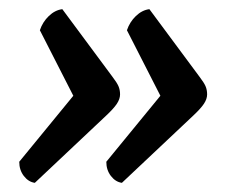

<svg xmlns="http://www.w3.org/2000/svg" viewBox="-20 -477 503 419"><path d="M116 -457 225 -310Q235 -297 238.5 -289Q242 -281 242 -271Q242 -261 235 -250.5Q228 -240 212 -225L56 -78Q42 -80 32 -93Q22 -106 22 -124L140 -268L67 -411Q73 -429 86.5 -442Q100 -455 116 -457ZM306 -457 415 -310Q425 -297 428.5 -289Q432 -281 432 -271Q432 -261 425 -250.5Q418 -240 402 -225L246 -78Q232 -80 222 -93Q212 -106 212 -124L330 -268L257 -411Q263 -429 276.5 -442Q290 -455 306 -457Z"/></svg>

Font: Petrona ExtraBold
Style: Italic
Weight: 800
Italic angle: -9°
Designer: Ringo R. Seeber
Foundry: Ringo R. Seeber
Version: Version 2.001; ttfautohint (v1.8.3)